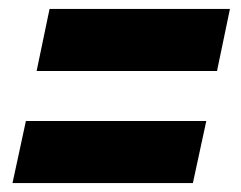

<svg xmlns="http://www.w3.org/2000/svg" viewBox="-20 -505 540 430"><path d="M62 -346 91 -485H495L466 -346ZM8 -95 38 -234H442L412 -95Z"/></svg>

Font: Radio Canada Condensed
Style: Bold Italic
Weight: 700
Width: 3
Italic angle: -12°
Designer: Charles Daoud, Etienne Aubert Bonn, Alexandre Saumier Demers, Jacques Le Bailly
Foundry: Radio-Canada
Version: Version 2.104; ttfautohint (v1.8.4.7-5d5b);gftools[0.9.28.de